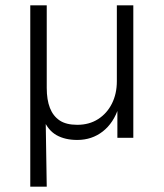

<svg xmlns="http://www.w3.org/2000/svg" viewBox="-20 -519 616 723"><path d="M94 184V-499H156V-188Q156 -143 168 -112.5Q180 -82 204.5 -65.5Q229 -49 271 -49Q316 -49 349.5 -70.5Q383 -92 401.5 -129Q420 -166 420 -213V-499H482V0H422V-115H427Q408 -56 367 -24Q326 8 271 8Q225 8 193 -10Q161 -28 144 -69H152L156 184Z"/></svg>

Font: Nunitoga
Style: Light
Weight: 300
Designer: Vernon Adams
Foundry: Vernon Adams
Version: Version 1.0